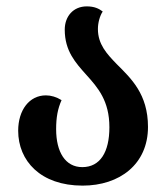

<svg xmlns="http://www.w3.org/2000/svg" viewBox="-20 -569 527 602"><path d="M239 13C355 13 444 -54 444 -171C444 -274 391 -323 346 -368C315 -400 287 -430 287 -478C287 -498 293 -519 302 -533C290 -542 276 -549 252 -549C210 -549 183 -518 183 -476C183 -409 217 -372 251 -334C287 -294 323 -253 323 -170C323 -92 294 -45 238 -45C185 -45 156 -92 156 -164C156 -201 161 -228 173 -255C157 -265 140 -270 124 -270C72 -270 37 -224 37 -159C37 -65 107 13 239 13Z"/></svg>

Font: Noto Serif Georgian Condensed SemiBold
Style: Regular
Weight: 600
Width: 3
Designer: Monotype Design Team, Akaki Razmadze
Foundry: Google LLC
Version: Version 2.003